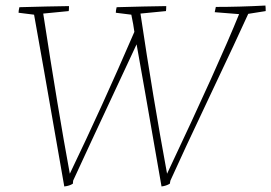

<svg xmlns="http://www.w3.org/2000/svg" viewBox="-20 -666 979 693"><path d="M212 7Q123 -504 103 -613L47 -620Q47 -628 50 -640Q85 -641 146 -642.5Q207 -644 229 -644Q229 -631 228 -626L136 -617Q189 -272 232 -39Q348 -280 465 -551Q462 -575 454 -613L398 -620Q398 -628 401 -640Q436 -641 497 -642.5Q558 -644 580 -644Q580 -631 579 -626L487 -617Q532 -315 583 -39Q770 -435 843 -615L755 -622Q759 -640 759 -641Q843 -641 938 -646Q939 -639 939 -626L876 -616Q838 -532 738.5 -322Q639 -112 595 -14L593 -3Q580 5 563 7Q490 -413 473 -506Q259 -48 244 -14L243 -3Q231 5 212 7Z"/></svg>

Font: Albura ExtraLight
Style: Italic
Weight: 156
Italic angle: -7°
Designer: Mercedes Jáuregui
Foundry: Omnibus-Type Team
Version: Version 1.000